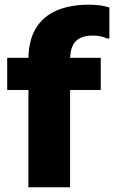

<svg xmlns="http://www.w3.org/2000/svg" viewBox="-20 -791 482 811"><path d="M100 0V-538.4Q100 -620.2 131.7 -671.7Q163.3 -723.2 220.5 -747.2Q277.6 -771.2 354.8 -771.2Q383 -771.2 405 -767.9Q427 -764.5 442 -759.2V-628.8H431.2Q420.4 -634.1 405.9 -637.4Q391.4 -640.8 371.6 -640.8Q323.9 -640.8 300 -616.7Q276 -592.6 276 -535.6V0ZM10.4 -410.8V-546.8H405.6V-410.8Z"/></svg>

Font: Kufam
Style: Regular
Weight: 400
Designer: Wael Morcos, Artur Schmal
Foundry: Original Type
Version: Version 1.301; ttfautohint (v1.8.3)